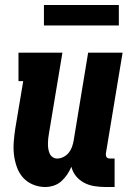

<svg xmlns="http://www.w3.org/2000/svg" viewBox="-20 -741 540 769"><path d="M161 8Q135 8 111.5 -2Q88 -12 72 -30Q56 -48 47.5 -72Q39 -96 36 -121Q33 -146 35 -172Q37 -198 41 -225L73 -416H54V-530H230L176 -206Q174 -196 173 -185.5Q172 -175 172 -164.5Q172 -154 173.5 -144.5Q175 -135 179 -126Q183 -117 191 -111.5Q199 -106 209 -106Q222 -106 234.5 -112.5Q247 -119 255.5 -129.5Q264 -140 268.5 -153Q273 -166 275 -178L333 -530H471L404 -126Q404 -122 404.5 -118Q405 -114 407.5 -111Q410 -108 413.5 -107Q417 -106 421 -106H439V8H403Q380 8 358 4.5Q336 1 317 -9Q298 -19 284.5 -35.5Q271 -52 266 -73Q259 -57 249 -42Q239 -27 225.5 -15Q212 -3 195 2.5Q178 8 161 8ZM156 -639V-721H456V-639Z"/></svg>

Font: Iosevka Slab Heavy
Style: Italic
Weight: 900
Italic angle: -9°
Monospace: yes
Designer: Belleve Invis
Foundry: Belleve Invis
Version: Version 11.1.0; ttfautohint (v1.8.3)